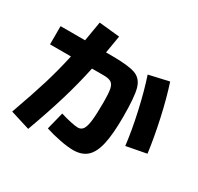

<svg xmlns="http://www.w3.org/2000/svg" viewBox="-161 -946 1186 1150"><g transform="rotate(30 432.0 -371.0)"><path d="M263.7 -49.8 293.9 -169.9Q331.1 -158.2 365.5 -150.9Q399.9 -143.6 416 -143.6Q439 -143.6 451.4 -161.9Q463.9 -180.2 469.2 -225.1Q474.6 -270 474.6 -354.5Q474.6 -415 468.5 -443.4Q462.4 -471.7 445.8 -481.9Q429.2 -492.2 393.6 -492.2H313.5Q288.1 -372.6 253.4 -257.1Q218.8 -141.6 163.1 11.7L28.3 -30.3Q83 -182.6 113.8 -283.7Q144.5 -384.8 168 -492.2H23.4V-618.2H192.9Q207 -698.2 215.8 -753.9L358.4 -739.3Q348.6 -679.2 337.9 -618.2H378.9Q494.6 -618.2 542 -600.3Q589.4 -582.5 604.7 -527.1Q620.1 -471.7 620.1 -335.9Q620.1 -216.8 604.5 -146.5Q588.9 -76.2 553.7 -44.4Q518.6 -12.7 459 -12.7Q422.4 -12.7 367.7 -23.2Q313 -33.7 263.7 -49.8ZM620.1 -627.9 757.8 -659.2Q789.1 -564 815.7 -443.8Q842.3 -323.7 856.4 -216.8L717.8 -190.4Q706.1 -290.5 678.7 -412.8Q651.4 -535.2 620.1 -627.9Z"/></g></svg>

Font: Pretendard GOV ExtraBold
Style: Regular
Weight: 800
Designer: Base glyphs from Inter by Rasmus Andersson; Hangeul glyphs from Noto Sans CJK(Source Han Sans) by Jang Soo-young and Kan
Foundry: Kil Hyung-jin
Version: Version 1.309